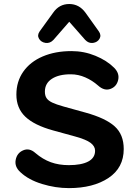

<svg xmlns="http://www.w3.org/2000/svg" viewBox="-20 -938 674 968"><path d="M83.4 -69.4Q52.4 -97 59.1 -132Q65.8 -167 97.1 -180.2Q128.4 -193.5 158.4 -166.6Q195.6 -134.8 236.2 -120.1Q276.7 -105.4 326.8 -105.4Q390.4 -105.4 424.9 -123.7Q459.4 -142 459.4 -178.1Q459.4 -200.4 436.9 -217.6Q414.3 -234.7 358.8 -249.9L246.8 -280.7Q152 -307 107.3 -350Q62.6 -392.9 62.6 -461Q62.6 -527.2 97.5 -576.9Q132.4 -626.6 195.5 -653.5Q258.7 -680.4 340.5 -680.4Q403.7 -680.4 461.2 -656.7Q518.8 -633 555.4 -596.4Q583.6 -568.2 575.7 -534.6Q567.7 -501 536.8 -489.7Q505.8 -478.4 474.5 -506.7Q445 -532.6 409.9 -547.9Q374.8 -563.2 337.9 -563.4Q277.4 -563.8 241.9 -540.9Q206.3 -517.9 206.3 -476.2Q206.3 -455.9 214.7 -443.3Q223.1 -430.7 242.9 -421.1Q262.7 -411.6 300.4 -401L411.6 -370.2Q512.2 -342.3 558 -301.1Q603.8 -260 603.8 -186.8Q603.8 -91.9 526.8 -40.7Q449.7 10.4 327.6 10.4Q259.6 10.4 191.8 -10.5Q124 -31.3 83.4 -69.4ZM180.4 -780.5 247.5 -873.3Q278 -917.8 329.1 -917.8Q379.4 -917.8 411.5 -873.3L477.8 -780.5Q492 -760.7 481.9 -742.8Q471.7 -725 449.4 -721.7Q427 -718.4 409.4 -737L329.1 -828.3L249.6 -737Q232 -718.4 209.6 -721.7Q187.3 -725 176.7 -742.8Q166.2 -760.7 180.4 -780.5Z"/></svg>

Font: SN Pro Thin
Style: Regular
Weight: 200
Designer: Tobias Whetton
Foundry: Supernotes
Version: Version 1.003;Glyphs 3.3 (3324)